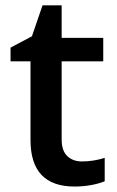

<svg xmlns="http://www.w3.org/2000/svg" viewBox="-20 -680 433 710"><path d="M283.2 -83Q325.2 -83 367.2 -96.2V-9.8Q348.1 -1.5 318.1 4.2Q288.1 9.8 255.9 9.8Q92.8 9.8 92.8 -162.1V-453.1H19V-503.9L98.1 -545.9L137.2 -660.2H208V-540H361.8V-453.1H208V-164.1Q208 -122.6 228.8 -102.8Q249.5 -83 283.2 -83Z"/></svg>

Font: f1_58959          
Style: Regular
Weight: 600
Foundry: Ascender Corporation
Version: Version 1.10